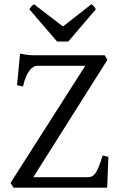

<svg xmlns="http://www.w3.org/2000/svg" viewBox="-20 -872 563 892"><path d="M483.9 -143.1Q482.9 -127.4 482.2 -108.4Q481.4 -89.4 480.7 -70.1Q480 -50.8 479.2 -32.5Q478.5 -14.2 478 0H43L28.8 -22L376 -566.4H151.9Q144 -566.4 134.8 -561Q125.5 -555.7 116.7 -543.9Q107.9 -532.2 100.1 -513.9Q92.3 -495.6 86.9 -470.2L59.1 -476.1L73.2 -623Q86.4 -620.1 97.4 -618.4Q108.4 -616.7 118.9 -616Q129.4 -615.2 140.6 -615.2H466.8L479 -594.2L134.8 -48.8H390.1Q400.4 -48.8 408.7 -53.5Q417 -58.1 424.6 -69.3Q432.1 -80.6 439.9 -100.1Q447.8 -119.6 457 -149.9ZM297.4 -679.2H245.1L116.2 -829.1Q119.6 -834 122.1 -837.4Q124.5 -840.8 126.7 -843.3Q128.9 -845.7 131.6 -847.7Q134.3 -849.6 138.2 -852.1L272.5 -749L404.3 -852.1Q412.6 -847.7 416 -843.3Q419.4 -838.9 425.3 -829.1Z"/></svg>

Font: Gentium Unicode
Style: Regular
Weight: 400
Version: Version 1.009